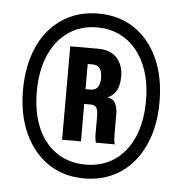

<svg xmlns="http://www.w3.org/2000/svg" viewBox="-44 -780 577 608"><g transform="rotate(5 245.0 -476.0)"><path d="M245 -214Q179 -214 130.5 -247Q82 -280 55 -339Q28 -398 28 -476Q28 -536 43.5 -584.5Q59 -633 87.5 -667Q116 -701 156 -719.5Q196 -738 245 -738Q311 -738 359.5 -705.5Q408 -673 435 -614Q462 -555 462 -476Q462 -416 446.5 -368Q431 -320 402.5 -285.5Q374 -251 334 -232.5Q294 -214 245 -214ZM245 -258Q299 -258 338 -285Q377 -312 398 -361Q419 -410 419 -475Q419 -543 397 -592Q375 -641 336 -667.5Q297 -694 245 -694Q192 -694 153 -666.5Q114 -639 93 -590Q72 -541 72 -475Q72 -408 93.5 -359Q115 -310 154.5 -284Q194 -258 245 -258ZM165 -330V-627H254Q293 -627 313.5 -604.5Q334 -582 334 -546Q334 -517 324 -500Q314 -483 298 -477V-476Q316 -473 322.5 -458.5Q329 -444 329 -426V-360Q329 -353 329.5 -345Q330 -337 333 -330H272Q271 -335 270 -342Q269 -349 269 -360V-417Q269 -432 264 -440.5Q259 -449 245 -449H213V-496H240Q257 -496 264 -506.5Q271 -517 271 -536Q271 -557 263 -566.5Q255 -576 241 -576H225V-330Z"/></g></svg>

Font: Mona Sans Condensed
Style: Bold
Weight: 700
Width: 3
Designer: Deni Anggara
Foundry: GitHub
Version: Version 2.000